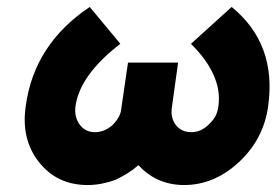

<svg xmlns="http://www.w3.org/2000/svg" viewBox="-20 -520 795 552"><path d="M238 -500Q78 -393 54 -215Q47 -167 56.5 -127Q66 -87 92 -54Q144 12 232 12Q252 12 272.5 8Q293 4 312 -3Q329 -11 346 -21.5Q363 -32 378 -45Q389 -33 402 -23Q415 -13 429 -6Q466 12 509 12Q596 12 667 -54Q738 -120 751 -215Q776 -394 646 -500L529 -394Q620 -304 608 -215Q606 -198 599 -185.5Q592 -173 580 -162Q558 -140 530 -140Q502 -140 486 -160Q470 -181 474 -210L492 -340H348L329 -210Q328 -195 321 -183Q314 -171 303 -160Q280 -140 253 -140Q225 -140 209 -162Q193 -184 197 -215Q210 -305 326 -394Z"/></svg>

Font: Unageo
Style: ExtraBold-Italic
Weight: 800
Designer: Richard Sepsi
Foundry: Richard Sepsi
Version: Version 2.000